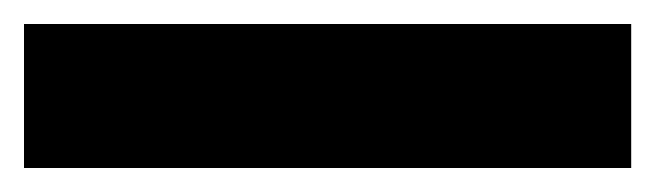

<svg xmlns="http://www.w3.org/2000/svg" viewBox="-23 -900 546 160"><path d="M503 -760H-3V-880H503Z"/></svg>

Font: Noto Sans Black
Style: Regular
Weight: 900
Designer: Monotype Design Team
Foundry: Monotype Imaging Inc.
Version: Version 2.007